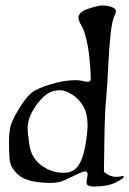

<svg xmlns="http://www.w3.org/2000/svg" viewBox="-20 -660 471 699"><path d="M430.7 -16.6Q430.7 -10.3 401.1 4.4Q371.6 19 321.8 19Q306.6 19 299.3 13.9Q292 8.8 296.9 -11Q301.8 -30.8 294.9 -35.2Q288.1 -39.6 250.7 -20.8Q213.4 -2 198.2 2Q183.1 5.9 168 5.9Q83 5.9 49.8 -21Q16.6 -47.9 14.6 -83.5Q12.7 -119.1 12.7 -145Q12.7 -170.9 16.6 -193.4Q20.5 -215.8 46.6 -259.8Q72.8 -303.7 93.3 -320.8Q113.8 -337.9 163.8 -353Q213.9 -368.2 255.4 -368.2Q270 -368.2 290.5 -363.3Q311.5 -358.4 310.5 -376L309.6 -397.5Q307.1 -449.7 299.3 -493.2Q289.6 -544.9 277.6 -564.9Q265.6 -585 265.6 -595.2Q265.6 -616.2 301.8 -628.2Q337.9 -640.1 352.1 -640.1Q366.2 -640.1 380.4 -636.5Q394.5 -632.8 399.9 -626.2Q405.3 -619.6 397.9 -605.5Q388.2 -587.4 382.6 -535.6Q377 -483.9 373.8 -414.6Q370.6 -345.2 366.2 -299.8Q361.3 -248.5 359.9 -144.5L358.4 -34.7Q367.7 -25.9 379.6 -21Q391.6 -16.1 401.9 -16.1Q412.1 -16.1 421.4 -18.3Q430.7 -20.5 430.7 -16.6ZM298.8 -203.6Q298.8 -246.1 283.4 -272.9Q268.1 -299.8 242.7 -315.7Q217.3 -331.5 199.2 -331.5Q164.6 -331.5 140.4 -309.3Q116.2 -287.1 98.4 -255.6Q80.6 -224.1 80.6 -192.4Q80.6 -175.8 86.9 -133.3Q91.3 -103 107.4 -81.1Q123.5 -59.1 151.6 -44.9Q179.7 -30.8 211.9 -30.8Q246.1 -30.8 264.2 -55.9Q282.2 -81.1 290.5 -129.2Q298.8 -177.2 298.8 -203.6Z"/></svg>

Font: Eadui
Style: Medium
Weight: 500
Designer: Peter S. Baker
Version: Version 1.1